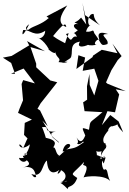

<svg xmlns="http://www.w3.org/2000/svg" viewBox="-81 -1227 899 1342"><path d="M514 -825 497 -732 578 -747 607 -662 578 -560 546 -633 544 -710 527 -624 528 -530 500 -512 510 -450 635 -443C537 -356 553 -394 541 -320C489 -335 488 -344 515 -280C501 -246 483 -218 454 -266C478 -223 450 -225 462 -220C486 -213 502 -249 504 -232C444 -188 439 -194 382 -182C450 -217 373 -254 357 -169C399 -163 395 -200 340 -143C302 -118 336 -138 331 -141C307 -152 310 -202 291 -196C299 -214 331 -245 235 -265C255 -223 218 -334 212 -338C281 -348 204 -303 308 -307C223 -294 342 -237 330 -230L288 -266L215 -384L252 -346L199 -455L181 -467L203 -505L275 -596L319 -652L270 -665L172 -757V-782L132 -898L233 -869L108 -940L123 -910L0 -836L-61 -824L-3 -787L24 -711L-4 -712L84 -748L163 -644L81 -667L70 -640L80 -526L55 -466L45 -438L142 -391L92 -368L87 -284L114 -257C128 -288 116 -278 81 -191C35 -266 46 -149 128 -218C120 -162 67 -109 94 -149C67 -149 127 -163 104 -145C57 -133 97 -114 80 -142C73 -128 107 -121 61 -122C35 -134 75 -72 106 -107C147 -72 99 -60 66 -54C161 -78 163 -21 172 10C163 10 161 21 138 -11C219 20 211 -79 247 -105C253 3 308 -18 334 -40C301 11 346 -23 345 -38C401 -9 374 42 337 47C411 28 389 44 364 40C331 71 321 20 393 95C391 65 431 92 459 17C405 -21 419 2 518 -107C457 -65 527 -115 500 -78C500 -61 553 -91 503 13C520 5 647 -8 689 38C664 -7 677 -44 651 -45C649 -19 610 -89 648 -138C654 -101 570 -173 597 -126C596 -212 569 -144 647 -176C629 -198 611 -135 644 -84C669 -155 652 -120 621 -115C627 -172 669 -198 660 -196C657 -270 630 -192 666 -205C612 -248 657 -291 688 -329C660 -289 682 -351 703 -344C776 -360 703 -379 780 -302L748 -378L690 -423L631 -352L670 -450L723 -442L752 -567L728 -603L798 -590L670 -642L660 -651L698 -737L742 -807L769 -835L705 -922L740 -855L630 -879L569 -838L566 -828L453 -745L467 -841ZM486 -1104C438 -1049 415 -1089 485 -1047C445 -1078 409 -1046 463 -1016C413 -971 434 -1022 457 -970C410 -984 432 -905 380 -989C413 -998 397 -1006 374 -925C338 -945 328 -947 290 -975C362 -1064 379 -1070 382 -1038C295 -1070 375 -1166 389 -1189L244 -1112L260 -1101C209 -1055 152 -1045 126 -1025C114 -1008 77 -1026 123 -1058C96 -1000 63 -956 81 -1017C131 -1022 160 -962 235 -1012C235 -970 193 -947 181 -966C171 -966 220 -959 262 -881C231 -901 314 -831 304 -867C313 -819 350 -822 328 -793C410 -782 347 -810 350 -793C357 -779 422 -801 370 -794C408 -816 460 -858 411 -821C436 -852 394 -924 478 -936C446 -884 524 -900 555 -927C517 -939 506 -897 594 -914C556 -915 622 -993 629 -918C598 -975 592 -1017 675 -989C597 -990 685 -957 670 -919C617 -901 636 -919 578 -995C567 -1033 570 -999 518 -1006C522 -996 520 -1035 554 -1053C540 -1033 519 -1092 555 -1126C596 -1141 547 -1114 618 -1050L514 -1121L495 -1207L522 -1056Z"/></svg>

Font: Hussar Lance
Style: Regular
Weight: 700
Foundry: Cannot Into Space Fonts, PlusOne Fonts
Version: Version 2.27